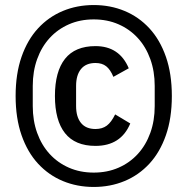

<svg xmlns="http://www.w3.org/2000/svg" viewBox="-20 -730 744 762"><path d="M352 12Q286 12 229.5 -11.5Q173 -35 131 -80.5Q89 -126 65.5 -193.5Q42 -261 42 -349Q42 -437 65.5 -504.5Q89 -572 131 -617.5Q173 -663 229.5 -686.5Q286 -710 352 -710Q418 -710 474.5 -686.5Q531 -663 573 -617.5Q615 -572 638.5 -504.5Q662 -437 662 -349Q662 -261 638.5 -193.5Q615 -126 573 -80.5Q531 -35 474.5 -11.5Q418 12 352 12ZM352 -45Q406 -45 450.5 -64.5Q495 -84 527 -119Q559 -154 576.5 -202.5Q594 -251 594 -309V-389Q594 -447 576.5 -495.5Q559 -544 527 -579Q495 -614 450.5 -633.5Q406 -653 352 -653Q298 -653 253.5 -633.5Q209 -614 177 -579Q145 -544 127.5 -495.5Q110 -447 110 -389V-309Q110 -251 127.5 -202.5Q145 -154 177 -119Q209 -84 253.5 -64.5Q298 -45 352 -45ZM359 -151Q278 -151 238 -201.5Q198 -252 198 -349Q198 -446 238 -496.5Q278 -547 359 -547Q454 -547 491 -459L430 -425Q418 -454 401.5 -467Q385 -480 359 -480Q321 -480 301.5 -456Q282 -432 282 -389V-309Q282 -266 301.5 -242Q321 -218 359 -218Q386 -218 404 -231.5Q422 -245 437 -276L497 -240Q460 -151 359 -151Z"/></svg>

Font: IBM Plex Sans Cond Text
Style: Regular
Weight: 450
Width: 3
Designer: Mike Abbink, Paul van der Laan, Pieter van Rosmalen
Foundry: Bold Monday
Version: Version 1.3